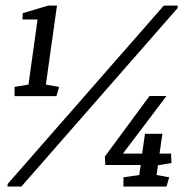

<svg xmlns="http://www.w3.org/2000/svg" viewBox="-20 -681 711 701"><path d="M117.2 -609.9H62L63 -632.8L155.8 -660.6H188L147.5 -372.1L195.8 -363.8L186 -330.1H33.2V-363.8L84 -372.1ZM578.1 -660.6H629.4L627.9 -650.9L58.1 0H6.8L8.3 -9.8ZM587.9 0H430.7V-33.7L488.3 -42L493.7 -78.6H364.7L362.8 -109.4L525.9 -330.6H587.9L428.7 -120.1H499L509.3 -192.4H572.8L562.5 -120.1H604.5L606 -85.9L556.6 -77.6L551.8 -42L597.7 -33.7Z"/></svg>

Font: Noticia Text
Style: Italic
Weight: 400
Italic angle: -8°
Designer: JM Sole
Foundry: JM Sole
Version: Version 1.003